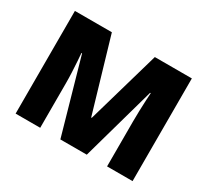

<svg xmlns="http://www.w3.org/2000/svg" viewBox="-141 -935 1249 1156"><g transform="rotate(30 483.5 -357.0)"><path d="M388.2 0 242.2 -514.2H237.8Q239.7 -494.1 241.9 -460Q244.1 -425.8 246.1 -386.2Q248 -346.7 248 -310.1V0H77.1V-713.9H334L482.9 -207H486.8L632.8 -713.9H890.1V0H712.9V-313Q712.9 -346.7 714.1 -385.5Q715.3 -424.3 717 -458.7Q718.8 -493.2 720.2 -513.2H715.8L571.8 0Z"/></g></svg>

Font: Open Sans ExtraBold
Style: Regular
Weight: 800
Designer: Monotype Design Team
Foundry: Monotype Imaging Inc.
Version: Version 3.003; ttfautohint (v1.8.4)